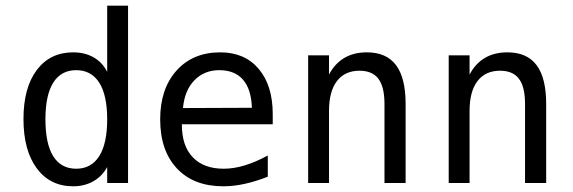

<svg xmlns="http://www.w3.org/2000/svg" viewBox="-20 -651 2040 683"><path d="M361.3 -395.5V-630.9H435.5V0H361.3V-56.6Q342.8 -23.4 311.5 -5.9Q280.3 11.7 240.2 11.7Q158.2 11.7 110.8 -52.2Q63.5 -116.2 63.5 -227.5Q63.5 -338.9 110.8 -401.9Q158.2 -464.8 240.2 -464.8Q281.2 -464.8 312.5 -447.3Q343.8 -429.7 361.3 -395.5ZM141.6 -226.6Q141.6 -139.6 169.4 -95.2Q197.3 -50.8 251 -50.8Q304.7 -50.8 333 -95.7Q361.3 -140.6 361.3 -226.6Q361.3 -312.5 333 -356.9Q304.7 -401.4 251 -401.4Q197.3 -401.4 169.4 -356.9Q141.6 -312.5 141.6 -226.6Z M950.2 -245.1V-209H627V-207Q627 -131.8 666 -91.3Q705.1 -50.8 775.4 -50.8Q811.5 -50.8 850.1 -62.5Q888.7 -74.2 932.6 -97.7V-22.5Q890.6 -5.9 851.1 2.9Q811.5 11.7 774.4 11.7Q668.9 11.7 609.4 -51.8Q549.8 -115.2 549.8 -226.6Q549.8 -335 607.9 -399.9Q666 -464.8 763.7 -464.8Q850.6 -464.8 900.4 -405.8Q950.2 -346.7 950.2 -245.1ZM876 -267.6Q874 -333 844.7 -367.2Q815.4 -401.4 759.8 -401.4Q707 -401.4 671.9 -365.7Q636.7 -330.1 630.9 -266.6Z M1422.9 -281.2V0H1347.7V-281.2Q1347.7 -341.8 1326.2 -370.6Q1304.7 -399.4 1258.8 -399.4Q1207 -399.4 1178.7 -362.8Q1150.4 -326.2 1150.4 -255.9V0H1076.2V-454.1H1150.4V-385.7Q1170.9 -424.8 1204.6 -444.8Q1238.3 -464.8 1285.2 -464.8Q1354.5 -464.8 1388.7 -419.4Q1422.9 -374 1422.9 -281.2Z M1922.9 -281.2V0H1847.7V-281.2Q1847.7 -341.8 1826.2 -370.6Q1804.7 -399.4 1758.8 -399.4Q1707 -399.4 1678.7 -362.8Q1650.4 -326.2 1650.4 -255.9V0H1576.2V-454.1H1650.4V-385.7Q1670.9 -424.8 1704.6 -444.8Q1738.3 -464.8 1785.2 -464.8Q1854.5 -464.8 1888.7 -419.4Q1922.9 -374 1922.9 -281.2Z"/></svg>

Font: BabelStone Flags PUA
Style: Regular
Weight: 400
Designer: Andrew West
Foundry: BabelStone
Version: Version 4.12